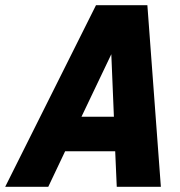

<svg xmlns="http://www.w3.org/2000/svg" viewBox="-75 -720 695 740"><path d="M-55 0 295 -700H493L545 0H375L369 -137H176L111 0ZM239 -270H364L354 -511Z"/></svg>

Font: Red Hat Mono
Style: Italic
Weight: 300
Italic angle: -12°
Monospace: yes
Designer: Pentagram, MCKL
Foundry: Pentagram, MCKL
Version: Version 1.023